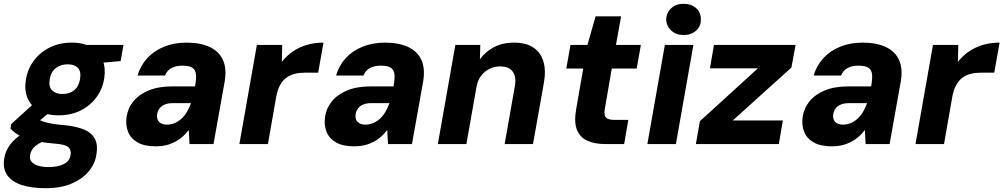

<svg xmlns="http://www.w3.org/2000/svg" viewBox="-53 -757 5273 1009"><path d="M187 232Q112 232 60.5 215Q9 198 -15 163.5Q-39 129 -31 77Q-25 36 1 2Q27 -32 70 -58Q113 -84 170 -102L211 -26Q160 -12 134.5 9Q109 30 105 58Q101 79 113 93Q125 107 148 114Q171 121 203 121Q251 121 282.5 105Q314 89 318 57Q322 32 307 17Q292 2 237 -2Q188 -6 148.5 -13.5Q109 -21 80 -31.5Q51 -42 31.5 -55.5Q12 -69 2 -82L6 -105L137 -224L239 -192L77 -59L137 -137Q146 -131 156.5 -125.5Q167 -120 183 -115.5Q199 -111 224.5 -106.5Q250 -102 289 -99Q353 -92 391.5 -75Q430 -58 446 -26.5Q462 5 454 52Q448 101 415 141.5Q382 182 325 207Q268 232 187 232ZM255 -151Q192 -151 150.5 -175.5Q109 -200 91.5 -242Q74 -284 83 -337Q91 -392 123.5 -436.5Q156 -481 207.5 -507Q259 -533 323 -533Q387 -533 428 -508.5Q469 -484 486 -442Q503 -400 495 -347Q487 -292 455 -247.5Q423 -203 372 -177Q321 -151 255 -151ZM275 -263Q313 -263 337.5 -283.5Q362 -304 368 -343Q374 -382 356 -400.5Q338 -419 303 -419Q266 -419 240 -399Q214 -379 208 -339Q202 -301 221 -282Q240 -263 275 -263ZM391 -419 388 -521H596L581 -436Z M767 12Q706 12 670 -8.5Q634 -29 620 -64.5Q606 -100 612 -142Q619 -189 648.5 -225Q678 -261 729 -282Q780 -303 853 -303H972Q979 -341 977 -365Q975 -389 958.5 -400.5Q942 -412 905 -412Q871 -412 847.5 -399Q824 -386 814 -360H670Q685 -412 720.5 -451Q756 -490 809 -511.5Q862 -533 927 -533Q1000 -533 1049 -510Q1098 -487 1118.5 -442Q1139 -397 1128 -330L1069 0H943L939 -74Q924 -54 906.5 -38.5Q889 -23 867 -11.5Q845 0 820 6Q795 12 767 12ZM824 -102Q845 -102 864.5 -110Q884 -118 900.5 -133Q917 -148 929 -168.5Q941 -189 950 -213V-215H855Q831 -215 813.5 -208Q796 -201 786 -188Q776 -175 773 -158Q769 -130 783.5 -116Q798 -102 824 -102Z M1205 0 1297 -521H1430L1428 -432Q1454 -465 1487.5 -487.5Q1521 -510 1561 -521.5Q1601 -533 1647 -533L1619 -375H1546Q1520 -375 1496 -369Q1472 -363 1452.5 -349Q1433 -335 1419.5 -311Q1406 -287 1399 -251L1355 0Z M1810 12Q1749 12 1713 -8.5Q1677 -29 1663 -64.5Q1649 -100 1655 -142Q1662 -189 1691.5 -225Q1721 -261 1772 -282Q1823 -303 1896 -303H2015Q2022 -341 2020 -365Q2018 -389 2001.5 -400.5Q1985 -412 1948 -412Q1914 -412 1890.5 -399Q1867 -386 1857 -360H1713Q1728 -412 1763.5 -451Q1799 -490 1852 -511.5Q1905 -533 1970 -533Q2043 -533 2092 -510Q2141 -487 2161.5 -442Q2182 -397 2171 -330L2112 0H1986L1982 -74Q1967 -54 1949.5 -38.5Q1932 -23 1910 -11.5Q1888 0 1863 6Q1838 12 1810 12ZM1867 -102Q1888 -102 1907.5 -110Q1927 -118 1943.5 -133Q1960 -148 1972 -168.5Q1984 -189 1993 -213V-215H1898Q1874 -215 1856.5 -208Q1839 -201 1829 -188Q1819 -175 1816 -158Q1812 -130 1826.5 -116Q1841 -102 1867 -102Z M2248 0 2340 -521H2471L2469 -445Q2498 -486 2543.5 -509.5Q2589 -533 2648 -533Q2711 -533 2749.5 -507.5Q2788 -482 2802.5 -434.5Q2817 -387 2805 -320L2748 0H2599L2653 -306Q2661 -353 2641.5 -380.5Q2622 -408 2574 -408Q2546 -408 2520 -395.5Q2494 -383 2475.5 -359Q2457 -335 2451 -300L2398 0Z M3127 0Q3071 0 3032.5 -18Q2994 -36 2978.5 -76Q2963 -116 2975 -184L3012 -397H2923L2945 -521H3034L3077 -671H3211L3184 -521H3315L3293 -397H3162L3125 -182Q3120 -152 3131.5 -139.5Q3143 -127 3175 -127H3249L3227 0Z M3349 0 3441 -521H3591L3499 0ZM3540 -573Q3500 -573 3474.5 -596.5Q3449 -620 3448 -655Q3449 -690 3474 -713.5Q3499 -737 3539 -737Q3580 -737 3605.5 -714Q3631 -691 3630 -655Q3631 -620 3605.5 -596.5Q3580 -573 3540 -573Z M3604 0 3625 -120 3930 -398H3678L3699 -521H4128L4106 -402L3798 -124H4061L4040 0Z M4320 12Q4259 12 4223 -8.5Q4187 -29 4173 -64.5Q4159 -100 4165 -142Q4172 -189 4201.5 -225Q4231 -261 4282 -282Q4333 -303 4406 -303H4525Q4532 -341 4530 -365Q4528 -389 4511.5 -400.5Q4495 -412 4458 -412Q4424 -412 4400.5 -399Q4377 -386 4367 -360H4223Q4238 -412 4273.5 -451Q4309 -490 4362 -511.5Q4415 -533 4480 -533Q4553 -533 4602 -510Q4651 -487 4671.5 -442Q4692 -397 4681 -330L4622 0H4496L4492 -74Q4477 -54 4459.5 -38.5Q4442 -23 4420 -11.5Q4398 0 4373 6Q4348 12 4320 12ZM4377 -102Q4398 -102 4417.5 -110Q4437 -118 4453.5 -133Q4470 -148 4482 -168.5Q4494 -189 4503 -213V-215H4408Q4384 -215 4366.5 -208Q4349 -201 4339 -188Q4329 -175 4326 -158Q4322 -130 4336.5 -116Q4351 -102 4377 -102Z M4758 0 4850 -521H4983L4981 -432Q5007 -465 5040.5 -487.5Q5074 -510 5114 -521.5Q5154 -533 5200 -533L5172 -375H5099Q5073 -375 5049 -369Q5025 -363 5005.5 -349Q4986 -335 4972.5 -311Q4959 -287 4952 -251L4908 0Z"/></svg>

Font: DM Sans 10pt Black
Style: Italic
Weight: 900
Italic angle: -10°
Version: Version 4.004;gftools[0.9.30]